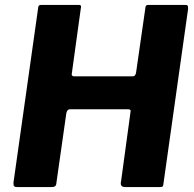

<svg xmlns="http://www.w3.org/2000/svg" viewBox="-20 -762 791 782"><path d="M500 -317C508 -317 512 -315 512 -311V-309L473 -23C472 -21 472 -18 472 -15C472 -4 478 0 493 0H626C643 0 645 -1 646 -16L745 -718C746 -721 746 -725 746 -730C746 -739 744 -742 736 -742H587C576 -742 573 -740 572 -729L535 -472C534 -458 529 -451 520 -451H283C276 -451 272 -454 272 -459L309 -727C310 -730 310 -733 310 -735C310 -739 309 -742 300 -742H150C139 -742 136 -740 135 -727L35 -19C35 -17 35 -15 35 -14C35 -5 36 0 52 0H185C204 0 209 -3 210 -19L250 -300C252 -311 257 -317 265 -317Z"/></svg>

Font: Libre Franklin
Style: Bold Italic
Weight: 700
Italic angle: -8°
Designer: Pablo Impallari, Rodrigo Fuenzalida
Foundry: Impallari Type
Version: Version 1.002; ttfautohint (v1.5)